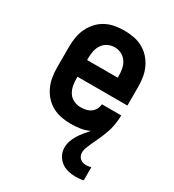

<svg xmlns="http://www.w3.org/2000/svg" viewBox="-182 -630 864 956"><g transform="rotate(30 250.0 -152.0)"><path d="M400 224Q379 224 357.5 218.5Q336 213 319 200Q302 187 292 167Q282 147 282 126Q282 106 288.5 87Q295 68 305.5 51Q316 34 329 18.5Q342 3 355 -12Q330 0 303.5 4Q277 8 250 8Q222 8 195 3Q168 -2 144 -15Q120 -28 101.5 -48.5Q83 -69 71.5 -94Q60 -119 55.5 -146Q51 -173 51 -200V-320Q51 -347 55.5 -374.5Q60 -402 71.5 -426.5Q83 -451 101.5 -471.5Q120 -492 144 -505Q168 -518 195.5 -523Q223 -528 250 -528Q277 -528 304.5 -523Q332 -518 356 -505Q380 -492 398.5 -471.5Q417 -451 428.5 -426.5Q440 -402 444.5 -374.5Q449 -347 449 -320V-212H162V-200Q162 -180 166 -160Q170 -140 181 -123Q192 -106 211 -97Q230 -88 250 -88Q265 -88 280 -91Q295 -94 307.5 -102.5Q320 -111 327.5 -125Q335 -139 336 -154H447Q447 -137 445 -120Q443 -103 439.5 -86.5Q436 -70 430.5 -54Q425 -38 418.5 -22Q412 -6 404.5 9.5Q397 25 390 40.5Q383 56 376.5 72Q370 88 370 105Q370 114 374 122.5Q378 131 385 137Q392 143 401 145.5Q410 148 420 148Q427 148 434 146.5Q441 145 447 144V219Q436 222 424 223Q412 224 400 224ZM162 -308H338V-320Q338 -340 334 -360Q330 -380 318.5 -397Q307 -414 288.5 -423Q270 -432 250 -432Q230 -432 211.5 -423Q193 -414 181.5 -397Q170 -380 166 -360Q162 -340 162 -320Z"/></g></svg>

Font: Iosevka Term
Style: Bold
Weight: 700
Monospace: yes
Designer: Belleve Invis
Foundry: Belleve Invis
Version: Version 30.0.1